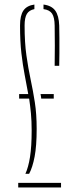

<svg xmlns="http://www.w3.org/2000/svg" viewBox="-20 -823 348 843"><path d="M91.5 -60Q104.5 -88 111.8 -134Q119 -180 119 -250Q119 -291.5 115.8 -325.5Q112.5 -359.5 108 -390H64V-410H104Q96.5 -452.5 88.2 -494.8Q80 -537 74 -588.8Q68 -640.5 68 -711Q68 -755.5 83 -777Q98 -798.5 131 -803V-783Q108 -778.5 98 -762Q88 -745.5 88 -711Q88 -636 96 -579.5Q104 -523 114.5 -474Q125 -425 133 -373.5Q141 -322 141 -257Q141 -182.5 132 -135.2Q123 -88 108 -60ZM220 -534Q221.5 -622.5 220 -711Q219.5 -746.5 208.8 -763Q198 -779.5 171 -783V-803Q206.5 -798.5 222.5 -776.5Q238.5 -754.5 240 -711Q240.5 -690.5 240.8 -656.5Q241 -622.5 240.8 -588.5Q240.5 -554.5 240 -534ZM161 -390Q160.5 -395.5 159.8 -400.2Q159 -405 158 -410H216V-390ZM60 0V-20H248V0Z"/></svg>

Font: Big Shoulders Stencil Display Thin
Style: Regular
Weight: 100
Designer: Patric King
Foundry: XO Type Co
Version: Version 1.000